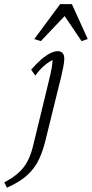

<svg xmlns="http://www.w3.org/2000/svg" viewBox="-112 -666 436 912"><path d="M102.5 -209Q114.3 -256.8 125.5 -304.7Q136.7 -352.5 137.7 -380.9Q116.2 -370.1 95.7 -352.1Q75.2 -334 55.7 -306.6L36.1 -335Q60.5 -363.3 83 -382.8Q105.5 -402.3 125.5 -412.6Q145.5 -422.9 162.1 -422.9Q178.7 -422.9 186 -413.1Q193.4 -403.3 193.4 -386.7Q193.4 -371.1 188 -344.7Q182.6 -318.4 176.8 -293.5Q170.9 -268.6 167 -254.9L103.5 2.9Q91.8 50.8 73.2 90.8Q54.7 130.9 19.5 164.1Q-15.6 197.3 -79.1 225.6L-91.8 200.2Q-31.2 168.9 0 128.9Q31.2 88.9 46.9 19.5ZM304.7 -480.5 275.4 -470.7 171.9 -624H227.5L82 -470.7L50.8 -480.5L173.8 -646.5H229.5Z"/></svg>

Font: Crimson Pro ExtraLight
Style: Italic
Weight: 250
Italic angle: -12°
Designer: Jacques Le Bailly
Foundry: Baron von Fonthausen
Version: Version 1.003